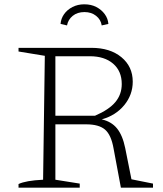

<svg xmlns="http://www.w3.org/2000/svg" viewBox="-20 -871 757 891"><path d="M590 -39 690 -19V0H541L507 -182Q496 -245 467.5 -269.5Q439 -294 380 -294H216V-334H421Q486 -362 515.5 -397.5Q545 -433 545 -481Q545 -541 505 -575.5Q465 -610 397 -610H237V-37L350 -19V0H66V-17Q83 -25 111 -30Q139 -35 180 -37L188 -612L66 -632V-649H404Q491 -649 543.5 -605.5Q596 -562 596 -492Q596 -431 556.5 -383Q517 -335 452 -317Q497 -307 523 -275Q549 -243 561 -184ZM371 -851Q403 -851 427 -838.5Q451 -826 466 -805.5Q481 -785 483 -760L452 -753Q448 -780 426 -797.5Q404 -815 372 -815Q339 -815 317.5 -797.5Q296 -780 291 -753L261 -760Q263 -785 277.5 -805.5Q292 -826 316.5 -838.5Q341 -851 371 -851Z"/></svg>

Font: Piazzolla Thin Thin
Style: Regular
Weight: 250
Version: Version 2.005